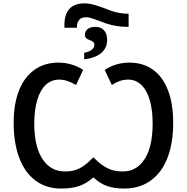

<svg xmlns="http://www.w3.org/2000/svg" viewBox="-20 -1089 1088 1119"><path d="M96.7 -157.7Q59.6 -247.6 59.6 -373.5Q59.6 -482.4 90.6 -561.3Q121.6 -640.1 180.7 -682.1Q239.7 -724.1 321.3 -724.1Q359.4 -724.1 396.7 -713.1Q434.1 -702.1 464.4 -681.6L423.3 -593.8Q393.1 -610.8 370.6 -617.9Q348.1 -625 325.2 -625Q281.7 -625 249 -596.7Q215.8 -566.9 197.8 -508.8Q179.7 -450.7 179.7 -367.7Q179.7 -296.9 193.6 -242.4Q207.5 -188 234.4 -152.8Q279.8 -89.8 359.4 -89.8Q392.6 -89.8 418.2 -97.7Q443.8 -105.5 468.5 -123Q493.2 -140.6 523.9 -171.9Q556.6 -140.1 582.5 -122.8Q608.4 -105.5 635 -97.7Q661.6 -89.8 695.8 -89.8Q767.1 -89.8 811 -145.5Q839.8 -180.2 854.7 -236.3Q869.6 -292.5 869.6 -367.7Q869.6 -446.3 853.5 -502.9Q837.4 -559.6 807.6 -590.3Q774.4 -625 727.5 -625Q701.7 -625 678.7 -617.2Q655.8 -609.4 631.8 -593.8L590.3 -681.6Q622.1 -702.6 658.4 -713.4Q694.8 -724.1 733.4 -724.1Q814.5 -724.1 871.8 -682.6Q929.2 -641.1 959.2 -562.5Q989.3 -483.9 989.3 -373.5Q989.3 -259.3 958.3 -175Q927.2 -90.8 867.7 -43.9Q801.3 9.8 705.1 9.8Q645 9.8 603.8 -4.9Q562.5 -19.5 524.9 -54.7H523.4Q484.4 -19.5 441.7 -4.9Q398.9 9.8 335.4 9.8Q252.4 9.8 191.4 -33.4Q130.4 -76.7 96.7 -157.7ZM529.8 -827.6Q529.8 -838.4 522.9 -844.7Q516.1 -851.1 502.4 -855.5Q489.3 -859.4 482.2 -866.7Q475.1 -874 475.1 -886.7Q475.1 -907.7 491.5 -920.2Q507.8 -932.6 536.1 -932.6Q568.4 -932.6 586.4 -912.1Q604.5 -891.6 604.5 -857.4Q604.5 -809.1 569.8 -780Q535.2 -751 470.7 -743.2V-781.2Q500 -787.1 514.9 -799.3Q529.8 -811.5 529.8 -827.6ZM473.6 -1069.3Q493.2 -1069.3 512.7 -1064.9Q532.2 -1060.5 556.6 -1052.2Q586.4 -1042.5 618.7 -1029.3Q673.8 -1008.8 729.5 -1008.8V-932.6H722.7Q657.7 -932.6 599.1 -952.1L522.9 -980Q500 -988.3 481.4 -988.3Q454.1 -988.3 441.2 -973.1Q428.2 -958 428.2 -927.2H355.5V-943.4Q355.5 -1069.3 473.6 -1069.3Z"/></svg>

Font: Viking Open Sans Light
Style: Bold
Weight: 600
Foundry: Ascender Corporation
Version: Version 2.001